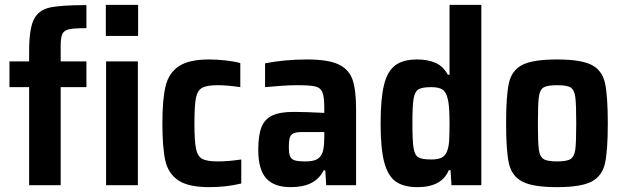

<svg xmlns="http://www.w3.org/2000/svg" viewBox="-20 -763 2568 791"><path d="M100 -404H19V-510H100V-551Q100 -643 119 -682Q138 -721 183.5 -731.5Q229 -742 336 -742V-647Q286 -647 265 -642.5Q244 -638 237 -623.5Q230 -609 230 -575V-510H336V-404H230V0H100ZM416 -615V-743H549V-615ZM417 0V-510H548V0Z M649 -255Q649 -353 662 -407.5Q675 -462 716.5 -490Q758 -518 841 -518Q875 -518 910.5 -514Q946 -510 970 -503V-404Q916 -412 877 -412Q832 -412 812.5 -401Q793 -390 787 -358.5Q781 -327 781 -255Q781 -182 787.5 -150.5Q794 -119 813 -108.5Q832 -98 877 -98Q921 -98 974 -106V-7Q912 8 842 8Q756 8 714.5 -20Q673 -48 661 -101.5Q649 -155 649 -255Z M1044 -145Q1044 -205 1057 -238.5Q1070 -272 1101.5 -287Q1133 -302 1190 -302Q1234 -302 1316 -298V-320Q1316 -365 1308 -383.5Q1300 -402 1278.5 -407Q1257 -412 1204 -412Q1177 -412 1139 -409.5Q1101 -407 1072 -404V-502Q1152 -518 1245 -518Q1332 -518 1375 -497.5Q1418 -477 1432.5 -434.5Q1447 -392 1447 -312V0H1324L1320 -61H1313Q1280 8 1178 8Q1109 8 1076.5 -28.5Q1044 -65 1044 -145ZM1303 -123Q1316 -142 1316 -198V-219H1227Q1202 -219 1190.5 -214.5Q1179 -210 1174.5 -197.5Q1170 -185 1170 -157Q1170 -131 1175 -119Q1180 -107 1194 -102.5Q1208 -98 1238 -98Q1263 -98 1278.5 -103.5Q1294 -109 1303 -123Z M1548 -254Q1548 -356 1562 -413Q1576 -470 1608.5 -494Q1641 -518 1698 -518Q1744 -518 1775.5 -503.5Q1807 -489 1825 -455H1832V-743H1963V0H1840L1836 -62H1829Q1800 8 1700 8Q1643 8 1610.5 -15Q1578 -38 1563 -94.5Q1548 -151 1548 -254ZM1823 -143Q1829 -160 1830.5 -185.5Q1832 -211 1832 -255Q1832 -332 1824 -358Q1818 -384 1803 -394Q1788 -404 1757 -404Q1719 -404 1704 -395Q1689 -386 1684 -357Q1679 -328 1679 -255Q1679 -181 1684 -152Q1689 -123 1704 -114.5Q1719 -106 1757 -106Q1785 -106 1800.5 -114Q1816 -122 1823 -143Z M2065 -255Q2065 -371 2077 -422.5Q2089 -474 2132.5 -496Q2176 -518 2275 -518Q2373 -518 2416.5 -496Q2460 -474 2472 -422.5Q2484 -371 2484 -255Q2484 -140 2472 -88.5Q2460 -37 2416.5 -14.5Q2373 8 2275 8Q2176 8 2132.5 -14.5Q2089 -37 2077 -88.5Q2065 -140 2065 -255ZM2354 -255Q2354 -335 2350 -364Q2346 -393 2331 -402.5Q2316 -412 2275 -412Q2234 -412 2219 -402.5Q2204 -393 2200 -364Q2196 -335 2196 -255Q2196 -175 2200 -146.5Q2204 -118 2219 -108Q2234 -98 2275 -98Q2316 -98 2331 -108Q2346 -118 2350 -146.5Q2354 -175 2354 -255Z"/></svg>

Font: Saira Semi Condensed SemiBold
Style: Regular
Weight: 600
Width: 4
Designer: Hector Gatti with collaboration of the Omnibus-Type team
Foundry: Omnibus-Type
Version: Version 1.001; ttfautohint (v1.8)